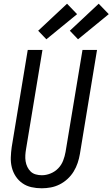

<svg xmlns="http://www.w3.org/2000/svg" viewBox="-20 -1003 604 1031"><path d="M204 8Q175 8 148.5 2Q122 -4 100.5 -19Q79 -34 64.5 -56Q50 -78 43.5 -104Q37 -130 38 -158Q39 -186 43 -214L129 -735H208L120 -203Q117 -186 116 -169.5Q115 -153 117.5 -137Q120 -121 127 -106.5Q134 -92 145 -81.5Q156 -71 172 -66.5Q188 -62 205 -62Q228 -62 251.5 -71.5Q275 -81 292.5 -99Q310 -117 319 -140.5Q328 -164 332 -187L423 -735H501L409 -176Q405 -152 397 -128Q389 -104 375.5 -82Q362 -60 342.5 -42Q323 -24 300 -12.5Q277 -1 252.5 3.5Q228 8 204 8ZM399 -792 355 -838 510 -983 564 -927ZM229 -792 185 -838 340 -983 394 -927Z"/></svg>

Font: Iosevka SS04
Style: Italic
Weight: 400
Italic angle: -9°
Monospace: yes
Designer: Belleve Invis
Foundry: Belleve Invis
Version: Version 19.0.0; ttfautohint (v1.8.4)